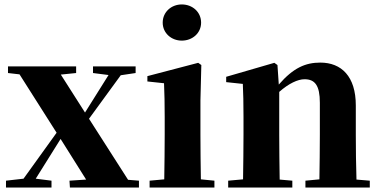

<svg xmlns="http://www.w3.org/2000/svg" viewBox="-20 -845 1712 865"><path d="M557 -35 381 -310 524 -506 591 -516V-546H399V-516L469 -507L363 -338L254 -509L323 -516V-546H16V-516L68 -510L235 -247L86 -40L7 -31V0H212V-31L141 -40L253 -219L368 -36L293 -31L295 0H606V-31Z M799 -662C847 -662 886 -696 886 -743C886 -791 847 -825 799 -825C752 -825 713 -791 713 -743C713 -696 752 -662 799 -662ZM885 -37C884 -95 883 -182 883 -238V-392L887 -552L873 -562L644 -502V-478L719 -470C721 -419 722 -382 722 -318V-238C722 -182 721 -96 720 -37L654 -31V0H946V-31Z M1586 -36C1584 -94 1583 -179 1583 -238V-370C1583 -501 1518 -563 1423 -563C1357 -563 1302 -540 1236 -464L1230 -552L1216 -562L999 -499V-475L1074 -467C1076 -419 1077 -386 1077 -321V-238C1077 -182 1076 -96 1075 -37L1008 -31V0H1297V-31L1240 -36C1239 -95 1238 -182 1238 -238V-431C1281 -469 1322 -488 1352 -488C1399 -488 1421 -460 1421 -382V-238C1421 -180 1420 -95 1419 -37L1356 -31V0H1646V-31Z"/></svg>

Font: Noto Serif KR Black
Style: Regular
Weight: 900
Version: Version 1.001;PS 1.001;hotconv 16.6.54;makeotf.lib2.5.65590